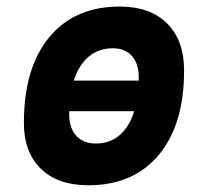

<svg xmlns="http://www.w3.org/2000/svg" viewBox="-20 -547 626 577"><path d="M245.1 9.8Q153.8 9.8 102.8 -39.8Q51.8 -89.4 51.8 -177.7Q51.8 -342.8 127.9 -435.1Q204.1 -527.3 339.8 -527.3Q431.2 -527.3 482.2 -476.6Q533.2 -425.8 533.2 -335Q533.2 -172.4 457 -81.3Q380.9 9.8 245.1 9.8ZM268.6 -115.7Q310.1 -115.7 339.4 -140.9Q368.7 -166 383.3 -212.9H188Q188 -208.5 188 -203.6Q188 -162.1 209.2 -138.9Q230.5 -115.7 268.6 -115.7ZM201.7 -304.7H397Q397 -309.1 397 -314Q397 -355.5 376.5 -378.7Q356 -401.9 318.8 -401.9Q276.4 -401.9 246.6 -376.7Q216.8 -351.6 201.7 -304.7Z"/></svg>

Font: Cascadia Mono
Style: Bold Italic
Weight: 700
Italic angle: -10°
Monospace: yes
Designer: Aaron Bell
Foundry: Saja Typeworks
Version: Version 2404.023; ttfautohint (v1.8.4)